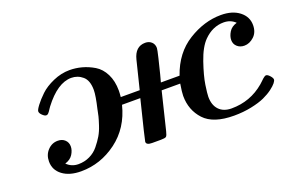

<svg xmlns="http://www.w3.org/2000/svg" viewBox="-69 -675 1350 905"><g transform="rotate(-20 606.0 -222.5)"><path d="M83 -84Q83 -117.2 104 -139.6Q125 -162.1 154.8 -162.1Q176.8 -162.1 190.4 -149.2Q204.1 -136.2 204.1 -116.2Q204.1 -97.2 191.7 -77.1Q179.2 -57.1 151.9 -48.8Q175.8 -24.9 210 -24.9Q240.7 -24.9 266.8 -37.4Q293 -49.8 311 -72Q329.1 -94.2 341.6 -115.2Q354 -136.2 363 -164.1Q372.1 -191.9 375 -204.3Q377.9 -216.8 380.9 -231.9Q381.8 -235.8 381.8 -236.8Q397 -300.8 397 -329.1Q397 -377 372.6 -397.9Q348.1 -418.9 315.9 -418.9Q247.1 -418.9 176.8 -326.2Q173.8 -322.3 169.9 -316.2Q166 -310.1 163.6 -306.6Q161.1 -303.2 158 -299.6Q154.8 -295.9 151.9 -294.4Q148.9 -293 146 -293Q138.2 -293 127.2 -303.5Q116.2 -314 116.2 -323.2Q116.2 -331.1 131.6 -351.6Q147 -372.1 171.9 -396Q196.8 -419.9 237.8 -438Q278.8 -456.1 320.8 -456.1Q351.6 -456.1 381.8 -448Q412.1 -439.9 441.7 -422.4Q471.2 -404.8 489 -369.4Q506.8 -334 506.8 -286.1Q506.8 -273.9 504.9 -253.9H600.1V-254.9L634.8 -395Q649.9 -455.1 700.2 -455.1Q719.2 -455.1 731.7 -443.6Q744.1 -432.1 744.1 -413.1Q744.1 -406.2 734.6 -366.2Q725.1 -326.2 715.8 -290L706.1 -253.9H799.8Q835 -356 915.5 -406Q996.1 -456.1 1080.1 -456.1Q1137.2 -456.1 1172.1 -429Q1207 -401.9 1207 -359.9Q1207 -323.7 1184.6 -303Q1162.1 -282.2 1136.2 -282.2Q1114.3 -282.2 1100.1 -295.2Q1085.9 -308.1 1085.9 -328.1Q1085.9 -347.2 1098.4 -367.7Q1110.8 -388.2 1138.2 -396Q1115.2 -418.9 1080.1 -418.9Q1024.9 -418.9 981 -375Q950.2 -344.2 928 -279.5Q905.8 -214.8 899.4 -171.9Q893.1 -128.9 893.1 -113.8Q893.1 -71.8 915.5 -48.3Q938 -24.9 978 -24.9Q1072.3 -24.9 1143.1 -85Q1148.9 -89.8 1155.5 -96.4Q1162.1 -103 1166 -106.4Q1169.9 -109.9 1174.6 -113Q1179.2 -116.2 1183.1 -116.2Q1190.9 -116.2 1201.4 -104.5Q1211.9 -92.8 1211.9 -85Q1211.9 -79.1 1203.9 -68.6Q1195.8 -58.1 1177 -43.9Q1158.2 -29.8 1132.1 -17.8Q1106 -5.9 1064.9 2.7Q1023.9 11.2 978 11.2Q874 11.2 828.6 -37.8Q783.2 -86.9 783.2 -158.2Q783.2 -176.3 790 -217.8H696.8Q694.8 -208 650.9 -29.8Q646 -8.8 640.4 -4.4Q634.8 0 613.8 0H569.8Q541 0 541 -16.1Q541 -22 589.8 -217.8H498Q471.2 -109.9 389.6 -49.3Q308.1 11.2 210.9 11.2Q152.8 11.2 117.9 -14.9Q83 -41 83 -84Z"/></g></svg>

Font: CMU Serif
Style: BoldItalic
Weight: 700
Italic angle: -14.04°
Version: Version 0.7.0